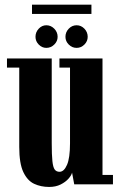

<svg xmlns="http://www.w3.org/2000/svg" viewBox="-20 -766 499 798"><path d="M184.5 11Q150 11 122 -2Q94 -15 77 -50.8Q60 -86.5 60 -155.5V-485H9V-523H195V-171Q195 -122 197.8 -96.2Q200.5 -70.5 207.5 -61.2Q214.5 -52 227.5 -52Q246 -52 258.5 -80.8Q271 -109.5 271 -170V-485H227V-523H406V-39H449.5V0H288.5L279.5 -48.5Q277 -37.5 264.8 -23.5Q252.5 -9.5 232 0.8Q211.5 11 184.5 11ZM298.5 -567Q279.5 -567 265.8 -580.8Q252 -594.5 252 -613Q252 -632.5 265.8 -646.8Q279.5 -661 298.5 -661Q317 -661 330.8 -646.8Q344.5 -632.5 344.5 -613Q344.5 -594.5 330.8 -580.8Q317 -567 298.5 -567ZM172.5 -567Q154.5 -567 141 -580.8Q127.5 -594.5 127.5 -613Q127.5 -632.5 141 -646.8Q154.5 -661 172.5 -661Q191.5 -661 205.5 -646.8Q219.5 -632.5 219.5 -613Q219.5 -594.5 205.5 -580.8Q191.5 -567 172.5 -567ZM113 -708V-746.5H360V-708Z"/></svg>

Font: Imbue 10pt ExtraBold
Style: Regular
Weight: 800
Designer: Tyler Finck
Foundry: Etcetera Type Company
Version: Version 1.102; ttfautohint (v1.8.3)